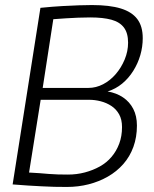

<svg xmlns="http://www.w3.org/2000/svg" viewBox="-20 -730 609 760"><path d="M30 0 140 -699Q190 -704 227 -706Q264 -708 292.5 -709Q321 -710 344 -710Q414 -710 458 -696.5Q502 -683 523.5 -654.5Q545 -626 545 -579Q545 -545 535.5 -512Q526 -479 507.5 -449.5Q489 -420 463.5 -399Q438 -378 406 -368Q441 -362 467 -344.5Q493 -327 507.5 -299Q522 -271 522 -233Q522 -187 508 -148.5Q494 -110 468 -80.5Q442 -51 407 -31Q372 -11 331 -0.5Q290 10 245 10Q219 10 195 9.5Q171 9 145.5 7.5Q120 6 92 4.5Q64 3 30 0ZM149 -382H330Q360 -382 388 -396.5Q416 -411 438 -436.5Q460 -462 473.5 -494.5Q487 -527 487 -561Q487 -599 470.5 -621Q454 -643 421 -652Q388 -661 337 -661Q313 -661 289 -660Q265 -659 241 -657.5Q217 -656 191 -654ZM141 -335 95 -47Q118 -46 136.5 -44.5Q155 -43 173 -41.5Q191 -40 209.5 -39.5Q228 -39 249 -39Q284 -39 316 -47.5Q348 -56 375 -71Q402 -86 421.5 -109Q441 -132 452 -161.5Q463 -191 463 -227Q463 -257 451.5 -277.5Q440 -298 421 -310.5Q402 -323 379 -329Q356 -335 333 -335Z"/></svg>

Font: Georama ExtraCondensed Thin Light
Style: Italic
Weight: 300
Italic angle: -9°
Version: Version 1.001